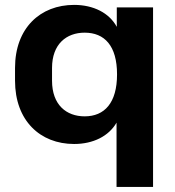

<svg xmlns="http://www.w3.org/2000/svg" viewBox="-20 -569 705 773"><path d="M596.2 183.6V-539.1H450.2V-460.9C419.9 -517.1 356 -549.3 278.3 -549.3C142.6 -549.3 40.5 -456.5 40.5 -295.4V-244.1C40.5 -83.5 141.6 10.7 278.3 10.7C355.5 10.7 418 -21 449.2 -75.2V183.6ZM320.8 -100.6C247.6 -100.6 189.5 -146.5 189.5 -244.1V-295.4C189.5 -391.6 247.6 -437.5 320.8 -437.5C400.9 -437.5 451.2 -384.8 451.2 -269.5C451.2 -154.8 400.9 -100.6 320.8 -100.6Z"/></svg>

Font: Winston
Style: Bold
Weight: 700
Designer: Vernon Adams, Kim Jin-seong, David Berlow, Cristiano Sobral
Foundry: The Winston Project Authors
Version: Version 3.004